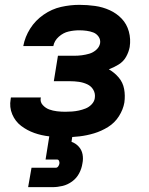

<svg xmlns="http://www.w3.org/2000/svg" viewBox="-20 -558 616 792"><path d="M249 8Q278 8 308 4.5Q338 1 368 -8Q398 -17 425.5 -34Q453 -51 470.5 -78.5Q488 -106 493 -135Q497 -164 492 -191Q487 -218 469.5 -238.5Q452 -259 429 -272Q450 -280 469.5 -292Q489 -304 500 -323.5Q511 -343 515 -364Q520 -397 511.5 -428Q503 -459 482 -481Q461 -503 432.5 -516Q404 -529 372 -533.5Q340 -538 307 -538Q270 -538 232 -529.5Q194 -521 160 -497.5Q126 -474 104.5 -440Q83 -406 76 -368H200Q204 -390 222.5 -406.5Q241 -423 263 -428Q285 -433 307 -433Q322 -433 337 -431Q352 -429 365 -424Q378 -419 386.5 -407Q395 -395 393 -380Q390 -364 377 -352.5Q364 -341 348.5 -336.5Q333 -332 317.5 -330Q302 -328 286 -328H219L202 -223H269Q287 -223 305 -220.5Q323 -218 339.5 -210.5Q356 -203 365 -187.5Q374 -172 371 -153Q369 -139 358 -127.5Q347 -116 333 -110.5Q319 -105 305 -102Q291 -99 277 -98Q263 -97 249 -97Q232 -97 215 -99Q198 -101 183 -106.5Q168 -112 156.5 -124.5Q145 -137 148 -154Q148 -155 149 -156H25Q24 -153 24 -149Q18 -116 30.5 -86.5Q43 -57 67.5 -38.5Q92 -20 121.5 -9.5Q151 1 183.5 4.5Q216 8 249 8ZM96 214H196Q217 214 238 209Q259 204 277.5 190.5Q296 177 306.5 157Q317 137 320 116Q324 97 320.5 78.5Q317 60 304.5 46.5Q292 33 275 27L279 0H184L168 100H215Q221 100 223.5 105.5Q226 111 225 117Q224 123 220 128.5Q216 134 210 134H110Z"/></svg>

Font: Iosevka Sparkle Oblique
Style: Bold
Weight: 700
Italic angle: -9°
Designer: Belleve Invis
Foundry: Belleve Invis
Version: Version 4.5.0; ttfautohint (v1.8.3)